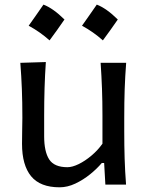

<svg xmlns="http://www.w3.org/2000/svg" viewBox="-20 -798 637 830"><path d="M237.8 11.7Q153.8 11.7 114.5 -36.1Q75.2 -84 75.2 -176.3Q75.2 -210.9 75.9 -236.8Q76.7 -262.7 76.7 -288.1Q76.7 -357.4 74.5 -413.1Q72.3 -468.8 67.9 -526.4L178.2 -529.8Q174.3 -472.2 172.6 -416.3Q170.9 -360.4 170.9 -298.3V-209Q170.9 -142.6 192.6 -108.9Q214.4 -75.2 271.5 -75.2Q292.5 -75.2 320.1 -88.6Q347.7 -102.1 375.2 -125.2Q402.8 -148.4 422.9 -176.8V-298.3Q422.9 -360.4 420.9 -414.6Q418.9 -468.8 415 -526.4H525.4Q521 -468.8 519 -413.1Q517.1 -357.4 517.1 -288.1V-231.9Q517.1 -166.5 518.8 -112.3Q520.5 -58.1 524.9 0H435.5L430.2 -93.3H419.9Q399.9 -69.3 369.9 -44.9Q339.8 -20.5 305.7 -4.4Q271.5 11.7 237.8 11.7ZM398.4 -778.1Q440.3 -762 489.2 -713.7Q473.6 -691.1 457.7 -668.8Q441.9 -646.5 424.7 -623.4Q383.9 -660 334.5 -686.8Q351.1 -710.4 366.7 -732.5Q382.3 -754.5 398.4 -778.1ZM167.9 -778.1Q209.8 -762 258.7 -713.7Q243.1 -691.1 227.3 -668.8Q211.4 -646.5 194.2 -623.4Q153.4 -660 104 -686.8Q120.7 -710.4 136.2 -732.5Q151.8 -754.5 167.9 -778.1Z"/></svg>

Font: Pinar-DS1-FD Medium
Style: Regular
Weight: 500
Designer: Amin Abedi
Version: Version 3.000